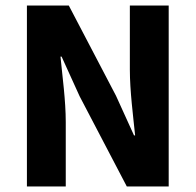

<svg xmlns="http://www.w3.org/2000/svg" viewBox="-20 -672 705 692"><path d="M77 -652V0H217V-232C217 -309 205 -396 198 -468H202L267 -325L437 0H588V-652H448V-421C448 -344 460 -253 467 -184H463L398 -327L228 -652Z"/></svg>

Font: Cambridge Sans Bold
Style: Regular
Weight: 700
Version: Version 2.020;PS 002.020;hotconv 1.0.88;makeotf.lib2.5.64775